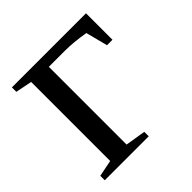

<svg xmlns="http://www.w3.org/2000/svg" viewBox="-131 -565 671 671"><g transform="rotate(-45 205.0 -229.5)"><path d="M384.3 -328.1H357.4L336.4 -409.2Q282.2 -418.5 239.3 -418.5H160.2V-34.2L235.4 -22V0H18.1V-22L79.1 -34.2V-424.8L18.1 -437V-459H384.3Z"/></g></svg>

Font: Times New Roman
Style: Regular
Weight: 400
Designer: Steve Matteson
Foundry: Ascender Corporation
Version: Version 2.00.3